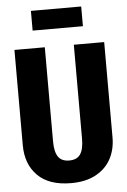

<svg xmlns="http://www.w3.org/2000/svg" viewBox="-60 -929 656 989"><g transform="rotate(-5 268.0 -435.0)"><path d="M500 -200Q500 -138 474 -89.5Q448 -41 396 -12.5Q344 16 268 16Q154 16 95 -43Q36 -102 36 -200V-693H193V-207Q193 -153 210.5 -127Q228 -101 268 -101Q308 -101 325.5 -127Q343 -153 343 -207V-693H500ZM398 -784H138V-886H398Z"/></g></svg>

Font: Fira Sans Extra Condensed
Style: Bold
Weight: 700
Width: 1
Designer: Carrois Corporate & Edenspiekermann AG
Foundry: Carrois Corporate GbR & Edenspiekermann AG
Version: Version 4.203